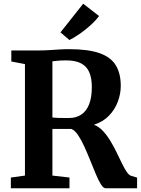

<svg xmlns="http://www.w3.org/2000/svg" viewBox="-20 -1015 760 1035"><path d="M38.5 0V-58L114.5 -68.5V-669.5L41 -683.5V-743H185Q217.5 -743 244.8 -744.8Q272 -746.5 297.8 -748.2Q323.5 -750 352.5 -750Q455.5 -750 516.5 -728.5Q577.5 -707 604.2 -663Q631 -619 631 -552Q631 -509.5 615.2 -467Q599.5 -424.5 567.5 -391.5Q535.5 -358.5 486.5 -342.5Q513 -332.5 534.8 -309.2Q556.5 -286 574.8 -255.8Q593 -225.5 608.5 -193.8Q624 -162 637.2 -134.5Q650.5 -107 662.8 -88.8Q675 -70.5 686.5 -67.5L719 -57.5V0H550Q537.5 0 524.2 -21Q511 -42 496.8 -76Q482.5 -110 467 -148.8Q451.5 -187.5 435 -224Q418.5 -260.5 401 -286.5Q383.5 -312.5 364.5 -320Q354.5 -320 340.2 -320Q326 -320 311.2 -320Q296.5 -320 283.5 -320Q270.5 -320 262.5 -320V-68.5L354.5 -58V0ZM353.5 -379Q390.5 -379 418 -397.2Q445.5 -415.5 460.2 -452.2Q475 -489 475 -545.5Q475 -592 461.8 -624.2Q448.5 -656.5 418 -673Q387.5 -689.5 335 -689.5Q320.5 -689.5 307.5 -688.8Q294.5 -688 283.2 -686.8Q272 -685.5 262.5 -684.5V-381.5Q272.5 -380 290.8 -379.5Q309 -379 327 -379Q345 -379 353.5 -379ZM354 -799.5 306 -840.5 428.5 -995 514 -928.5Q499.5 -909 479.8 -890Q460 -871 438.2 -853.8Q416.5 -836.5 395 -822.8Q373.5 -809 354.5 -799.5Z"/></svg>

Font: Merriweather 24pt
Style: Bold
Weight: 700
Designer: Eben Sorkin
Foundry: Eben Sorkin
Version: Version 2.100